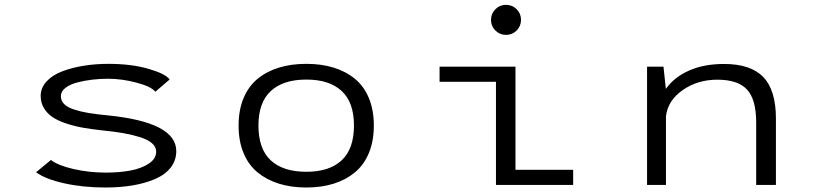

<svg xmlns="http://www.w3.org/2000/svg" viewBox="-20 -782 3440 812"><path d="M426 11Q331 11 251.5 -6.8Q172 -24.5 132.5 -53.5L195.5 -105.5Q224.5 -82.5 290.5 -67.2Q356.5 -52 428.5 -52Q485.5 -52 531.8 -60.8Q578 -69.5 609.2 -90Q640.5 -110.5 640.5 -140.5Q640.5 -161 622.5 -176.5Q604.5 -192 570.5 -202.5Q536.5 -213 498.2 -219.5Q460 -226 408.5 -231Q363 -236 327.5 -242.5Q292 -249 258 -260.5Q224 -272 201.5 -287.2Q179 -302.5 165.5 -325.2Q152 -348 152 -376.5Q152 -410.5 176.8 -437.5Q201.5 -464.5 243 -480.2Q284.5 -496 334.2 -504Q384 -512 438 -512Q535.5 -512 607.8 -491Q680 -470 697.5 -446L637 -394Q619.5 -416 557.5 -432.5Q495.5 -449 436 -449Q403.5 -449 371 -445.2Q338.5 -441.5 307.5 -433.5Q276.5 -425.5 257 -410.5Q237.5 -395.5 237.5 -375.5Q237.5 -356 251.2 -342Q265 -328 293.5 -318.8Q322 -309.5 355.2 -304Q388.5 -298.5 436.5 -294Q725.5 -265 725.5 -143Q725.5 -103.5 701.8 -73.2Q678 -43 636.2 -25Q594.5 -7 541.5 2Q488.5 11 426 11Z M1391.2 -5.2Q1339.5 11 1275.5 11Q1211.5 11 1159.5 -5.2Q1107.5 -21.5 1069 -53.2Q1030.5 -85 1009.8 -135.2Q989 -185.5 989 -251Q989 -316.5 1010 -366.8Q1031 -417 1069.2 -448.5Q1107.5 -480 1159.5 -496Q1211.5 -512 1275.5 -512Q1339.5 -512 1391.2 -496Q1443 -480 1481.2 -448.5Q1519.5 -417 1540.2 -366.8Q1561 -316.5 1561 -251Q1561 -185.5 1540.2 -135.2Q1519.5 -85 1481.2 -53.2Q1443 -21.5 1391.2 -5.2ZM1275.5 -55.5Q1373 -55.5 1425 -104Q1477 -152.5 1477 -251Q1477 -349 1425 -397.2Q1373 -445.5 1275.5 -445.5Q1178 -445.5 1125.5 -397.2Q1073 -349 1073 -251Q1073 -152 1125.2 -103.8Q1177.5 -55.5 1275.5 -55.5Z M2165 -653Q2146.5 -634.5 2120 -634.5Q2093.5 -634.5 2075 -653Q2056.5 -671.5 2056.5 -698Q2056.5 -724.5 2075 -743Q2093.5 -761.5 2120 -761.5Q2146.5 -761.5 2165 -743Q2183.5 -724.5 2183.5 -698Q2183.5 -671.5 2165 -653ZM2160 -64H2404V0H2077.5V-436H1839V-500H2160Z M2716.5 0V-500H2786L2796 -406Q2831 -455.5 2894 -483.5Q2957 -511.5 3042 -511.5Q3155 -511.5 3208.2 -456Q3261.5 -400.5 3261.5 -280.5V0H3178V-265Q3178 -361 3139.5 -403Q3101 -445 3013.5 -445Q2930.5 -445 2867.5 -401.2Q2804.5 -357.5 2796.5 -290.5V0Z"/></svg>

Font: League Mono Wide Light
Style: Regular
Weight: 300
Width: 8
Designer: Tyler Finck
Foundry: The League of Moveable Type / Tyler Finck
Version: Version 2.210